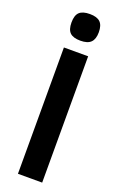

<svg xmlns="http://www.w3.org/2000/svg" viewBox="-181 -1010 660 1057"><g transform="rotate(20 149.0 -481.0)"><path d="M78 -740H220V0H78ZM150 -806Q108 -806 89 -824Q70 -842 70 -884Q70 -926 89 -944Q108 -962 150 -962Q192 -962 211 -943.5Q230 -925 230 -884Q230 -844 211 -825Q192 -806 150 -806Z"/></g></svg>

Font: Encode Sans Normal
Style: SemiBold
Weight: 600
Designer: Pablo Impallari, Andres Torresi
Foundry: Pablo Impallari, Andres Torresi
Version: Version 1.000; ttfautohint (v1.00) -l 8 -r 50 -G 200 -x 14 -